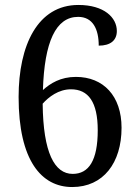

<svg xmlns="http://www.w3.org/2000/svg" viewBox="-20 -744 556 774"><path d="M271 10C397 10 470 -88 470 -229C470 -357 397 -434 286 -434C224 -434 183 -408 153 -381C159 -575 205 -676 295 -676C354 -676 378 -627 378 -560C425 -560 451 -581 451 -619C451 -673 400 -724 296 -724C132 -724 55 -562 55 -353C55 -97 147 10 271 10ZM273 -43C200 -43 154 -128 152 -326C176 -353 216 -384 266 -384C336 -384 374 -333 374 -219C374 -97 338 -43 273 -43Z"/></svg>

Font: Noto Serif Lao SemiCondensed
Style: Regular
Weight: 400
Width: 4
Designer: Monotype Design Team
Foundry: Monotype Imaging Inc.
Version: Version 2.003